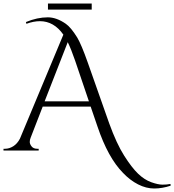

<svg xmlns="http://www.w3.org/2000/svg" viewBox="-30 -860 995 1097"><path d="M244 -805V-840H494V-805ZM118 -734Q183 -761 243 -761Q293 -761 346 -724Q375 -704 411 -646Q435 -606 472 -501L594 -155Q636 -39 679.5 29.5Q723 98 759 132.5Q795 167 834 181Q873 195 898.5 195Q924 195 944 191L945 201Q897 217 851 217Q805 217 759 193.5Q713 170 673 128Q587 41 527 -137L488 -251H214L145 -73Q140 -61 140 -49Q140 -37 150.5 -23.5Q161 -10 183 -10H191V0H-10V-10H-1Q23 -10 46 -24.5Q69 -39 84 -68L332 -662Q278 -739 198 -739Q162 -739 121 -724ZM225 -281H478L399 -514Q376 -581 357 -619Z"/></svg>

Font: Cinzel Decorative
Style: Regular
Weight: 400
Designer: Natanael Gama
Version: Version 1.002;PS 001.002;hotconv 1.0.56;makeotf.lib2.0.21325